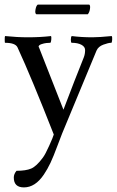

<svg xmlns="http://www.w3.org/2000/svg" viewBox="-20 -587 509 835"><path d="M138.2 -524.9Q131.3 -528.3 134.3 -545.2Q137.2 -562 144 -566.9H368.2Q373.5 -563.5 371.3 -548.3Q369.1 -533.2 361.8 -524.9ZM2 -400.9Q0.5 -400.9 0.5 -414.8Q0.5 -428.7 2 -430.2Q54.2 -424.8 102.1 -424.8Q155.3 -424.8 202.1 -430.2Q204.1 -425.8 202.9 -413.3Q201.7 -400.9 198.2 -400.9Q191.4 -400.9 181.6 -399.9Q171.9 -398.9 159.9 -394.8Q147.9 -390.6 147.9 -383.8L149.9 -379.9L255.9 -109.9Q306.2 -242.7 344.2 -336.9Q350.1 -351.6 350.1 -369.1Q350.1 -383.8 334 -392.3Q317.9 -400.9 292 -400.9Q288.1 -400.9 288.1 -413.8Q288.1 -426.8 292 -430.2Q333.5 -424.8 381.8 -424.8Q410.6 -424.8 465.8 -430.2Q468.8 -425.8 467.8 -413.3Q466.8 -400.9 463.9 -400.9Q451.2 -400.9 429.4 -392.8Q407.7 -384.8 399.9 -367.2Q308.1 -147.5 250 -5.9Q244.6 6.8 228.5 50.3Q212.4 93.8 199.7 120.8Q187 147.9 170.9 171.9Q133.3 228 84 228Q40 228 40 185.1Q40 169.9 51.8 155.8Q92.3 155.8 115.2 146.2Q138.2 136.7 166 99.1Q176.8 85 193.8 47.1Q210.9 9.3 213.9 -2Q116.2 -251 56.2 -380.9Q46.9 -400.9 2 -400.9Z"/></svg>

Font: Crimson
Style: Roman
Weight: 400
Version: Version 0.8